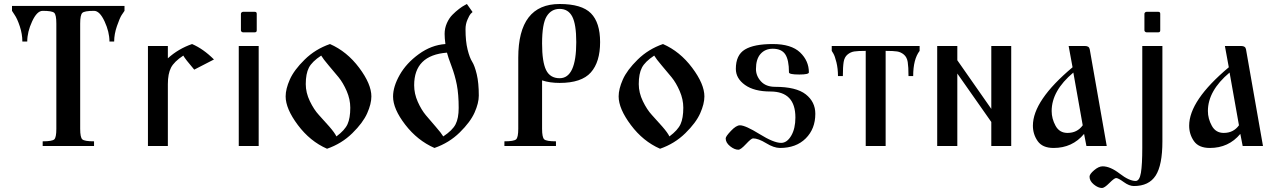

<svg xmlns="http://www.w3.org/2000/svg" viewBox="-20 -730 6379 960"><path d="M40 -675.8V-700.2H602.5V-675.8Q596.7 -668 587.9 -654.3Q579.1 -640.6 564.9 -600.1Q550.8 -559.6 550.8 -522.5H527.3Q527.3 -570.3 502.9 -623Q478.5 -675.8 450.2 -675.8Q402.3 -675.8 391.6 -665.5Q380.9 -655.3 380.9 -612.3V-85.9Q380.9 -43 391.6 -33.2Q402.3 -23.4 450.2 -23.4V0H193.4V-23.4Q241.2 -23.4 251.5 -33.2Q261.7 -43 261.7 -85.9V-612.3Q261.7 -656.2 251 -666Q240.2 -675.8 193.4 -675.8Q165 -675.8 140.6 -623Q116.2 -570.3 116.2 -522.5H91.8Q91.8 -559.6 79.1 -598.1Q66.4 -636.7 52.7 -656.2Z M719.7 0V-500H819.3V-438.5Q872.1 -486.3 940.4 -509.8Q997.1 -485.4 1049.8 -432.6L951.2 -381.8Q905.3 -435.5 896.5 -452.1Q850.6 -421.9 835 -391.6Q819.3 -361.3 819.3 -309.6V0Z M1173.8 0V-500H1273.4V0ZM1184.6 -578.1V-661.1Q1184.6 -665 1188 -668Q1191.4 -670.9 1195.3 -670.9H1253.9Q1263.7 -670.9 1263.7 -661.1V-578.1Q1263.7 -568.4 1253.9 -568.4H1195.3Q1191.4 -568.4 1188 -571.3Q1184.6 -574.2 1184.6 -578.1Z M1408.2 -248Q1408.2 -285.2 1429.2 -332.5Q1450.2 -379.9 1503.4 -432.1Q1556.6 -484.4 1629.9 -509.8Q1714.8 -472.7 1775.9 -391.1Q1836.9 -309.6 1836.9 -248Q1836.9 -210.9 1815.9 -163.6Q1794.9 -116.2 1741.7 -64Q1688.5 -11.7 1615.2 13.7Q1530.3 -23.4 1469.2 -105Q1408.2 -186.5 1408.2 -248ZM1508.8 -309.6Q1508.8 -266.6 1529.3 -224.1Q1549.8 -181.6 1574.7 -154.8Q1599.6 -127.9 1626.5 -97.2Q1653.3 -66.4 1662.1 -47.9Q1704.1 -79.1 1717.8 -109.4Q1731.4 -139.6 1731.4 -191.4Q1731.4 -233.4 1713.4 -274.9Q1695.3 -316.4 1672.9 -343.8Q1650.4 -371.1 1623 -403.3Q1595.7 -435.5 1585.9 -452.1Q1540 -421.9 1524.4 -391.6Q1508.8 -361.3 1508.8 -309.6Z M1945.3 -247.1Q1945.3 -296.9 1978.5 -355.5Q2011.7 -414.1 2074.2 -459.5Q2136.7 -504.9 2207 -509.8Q2203.1 -539.1 2203.1 -560.5Q2203.1 -588.9 2214.4 -614.3Q2225.6 -639.6 2242.2 -656.2Q2258.8 -672.9 2275.4 -685.5Q2292 -698.2 2303.7 -704.1L2314.5 -710L2342.8 -669.9Q2338.9 -667 2333 -660.6Q2327.1 -654.3 2317.4 -631.8Q2307.6 -609.4 2307.6 -584Q2307.6 -523.4 2317.9 -482.4Q2328.1 -441.4 2340.8 -421.4Q2353.5 -401.4 2363.8 -358.4Q2374 -315.4 2374 -252Q2374 -214.8 2353 -167.5Q2332 -120.1 2278.8 -67.9Q2225.6 -15.6 2152.3 9.8Q2067.4 -27.3 2006.3 -106.4Q1945.3 -185.5 1945.3 -247.1ZM2050.8 -303.7Q2050.8 -261.7 2068.8 -221.2Q2086.9 -180.7 2109.4 -153.8Q2131.8 -127 2159.2 -95.7Q2186.5 -64.5 2196.3 -47.9Q2242.2 -78.1 2257.8 -108.4Q2273.4 -138.7 2273.4 -190.4Q2273.4 -257.8 2264.2 -305.7Q2254.9 -353.5 2237.3 -399.9Q2219.7 -446.3 2214.8 -466.8Q2050.8 -454.1 2050.8 -303.7Z M2502 0V-23.4Q2549.8 -23.4 2560.5 -33.2Q2571.3 -43 2571.3 -85.9V-441.4Q2571.3 -710 2778.3 -710Q2888.7 -710 2934.6 -663.6Q2980.5 -617.2 2980.5 -519.5Q2980.5 -419.9 2934.1 -367.7Q2887.7 -315.4 2778.3 -315.4Q2728.5 -315.4 2690.4 -328.1V-85.9Q2690.4 -43 2701.2 -33.2Q2711.9 -23.4 2759.8 -23.4V0ZM2690.4 -512.7Q2690.4 -420.9 2710.4 -379.9Q2730.5 -338.9 2778.3 -338.9Q2861.3 -338.9 2861.3 -519.5Q2861.3 -608.4 2841.3 -647Q2821.3 -685.5 2778.3 -685.5Q2736.3 -685.5 2713.4 -648.4Q2690.4 -611.3 2690.4 -512.7Z M3073.2 -248Q3073.2 -285.2 3094.2 -332.5Q3115.2 -379.9 3168.5 -432.1Q3221.7 -484.4 3294.9 -509.8Q3379.9 -472.7 3440.9 -391.1Q3502 -309.6 3502 -248Q3502 -210.9 3481 -163.6Q3460 -116.2 3406.7 -64Q3353.5 -11.7 3280.3 13.7Q3195.3 -23.4 3134.3 -105Q3073.2 -186.5 3073.2 -248ZM3173.8 -309.6Q3173.8 -266.6 3194.3 -224.1Q3214.8 -181.6 3239.7 -154.8Q3264.6 -127.9 3291.5 -97.2Q3318.4 -66.4 3327.1 -47.9Q3369.1 -79.1 3382.8 -109.4Q3396.5 -139.6 3396.5 -191.4Q3396.5 -233.4 3378.4 -274.9Q3360.4 -316.4 3337.9 -343.8Q3315.4 -371.1 3288.1 -403.3Q3260.7 -435.5 3251 -452.1Q3205.1 -421.9 3189.5 -391.6Q3173.8 -361.3 3173.8 -309.6Z M3608.4 -38.1Q3608.4 -47.9 3634.8 -75.7Q3661.1 -103.5 3679.7 -103.5Q3707 -103.5 3777.8 -59.6Q3848.6 -15.6 3885.7 -15.6Q3915 -15.6 3936 -51.3Q3957 -86.9 3957 -142.6Q3957 -272.5 3832 -272.5Q3751 -272.5 3705.1 -305.2Q3659.2 -337.9 3659.2 -385.7Q3659.2 -455.1 3704.6 -482.4Q3750 -509.8 3843.8 -509.8Q3936.5 -509.8 3980.5 -467.8Q4024.4 -425.8 4024.4 -368.2Q4024.4 -357.4 3976.6 -357.4Q3924.8 -357.4 3924.8 -368.2Q3924.8 -430.7 3906.2 -458.5Q3887.7 -486.3 3843.8 -486.3Q3805.7 -486.3 3782.7 -460.4Q3759.8 -434.6 3759.8 -384.8Q3759.8 -350.6 3784.7 -323.2Q3809.6 -295.9 3855.5 -295.9Q3960.9 -295.9 4008.8 -258.3Q4056.6 -220.7 4056.6 -161.1Q4056.6 -85.9 4008.8 -38.1Q3960.9 9.8 3879.9 9.8Q3849.6 9.8 3810.5 -14.2Q3771.5 -38.1 3745.1 -38.1Q3736.3 -38.1 3710 -9.8Q3683.6 18.6 3671.9 18.6Q3652.3 18.6 3630.4 1Q3608.4 -16.6 3608.4 -38.1Z M4138.7 -475.6V-500H4578.1V-475.6Q4545.9 -433.6 4545.9 -349.6H4522.5Q4522.5 -395.5 4518.6 -419.9Q4514.6 -444.3 4499.5 -457Q4484.4 -469.7 4465.8 -472.7Q4447.3 -475.6 4408.2 -475.6V0H4308.6V-475.6Q4269.5 -475.6 4251 -472.7Q4232.4 -469.7 4217.3 -457Q4202.1 -444.3 4198.2 -419.9Q4194.3 -395.5 4194.3 -349.6H4169.9Q4169.9 -386.7 4162.1 -418.5Q4154.3 -450.2 4146.5 -462.9Z M4666 0V-500H4766.6V-428.7L4936.5 -185.5V-500H5036.1V0H4936.5V-120.1L4766.6 -362.3V0Z M5144.5 -101.6Q5144.5 -227.5 5342.8 -393.6L5323.2 -500H5405.3Q5425.8 -500 5428.7 -483.4L5513.7 0H5412.1L5400.4 -60.5Q5341.8 9.8 5248 9.8Q5192.4 9.8 5168.5 -24.4Q5144.5 -58.6 5144.5 -101.6ZM5238.3 -174.8Q5238.3 -136.7 5257.8 -101.1Q5277.3 -65.4 5317.4 -65.4Q5366.2 -65.4 5393.6 -103.5L5346.7 -367.2Q5238.3 -276.4 5238.3 -174.8Z M5427.7 153.3Q5427.7 140.6 5450.7 121.1Q5473.6 101.6 5493.2 101.6Q5531.2 101.6 5578.6 138.2Q5626 174.8 5658.2 174.8Q5677.7 174.8 5684.6 133.8Q5691.4 92.8 5691.4 8.8V-500H5792V-23.4Q5792 95.7 5758.3 147.9Q5724.6 200.2 5649.4 200.2Q5626 200.2 5598.6 180.2Q5571.3 160.2 5560.5 160.2Q5551.8 160.2 5526.9 185.1Q5502 210 5490.2 210Q5470.7 210 5449.2 192.4Q5427.7 174.8 5427.7 153.3ZM5702.1 -578.1V-661.1Q5702.1 -665 5705.6 -668Q5709 -670.9 5712.9 -670.9H5771.5Q5781.2 -670.9 5781.2 -661.1V-578.1Q5781.2 -568.4 5771.5 -568.4H5712.9Q5709 -568.4 5705.6 -571.3Q5702.1 -574.2 5702.1 -578.1Z M5925.8 -101.6Q5925.8 -227.5 6124 -393.6L6104.5 -500H6186.5Q6207 -500 6210 -483.4L6294.9 0H6193.4L6181.6 -60.5Q6123 9.8 6029.3 9.8Q5973.6 9.8 5949.7 -24.4Q5925.8 -58.6 5925.8 -101.6ZM6019.5 -174.8Q6019.5 -136.7 6039.1 -101.1Q6058.6 -65.4 6098.6 -65.4Q6147.5 -65.4 6174.8 -103.5L6127.9 -367.2Q6019.5 -276.4 6019.5 -174.8Z"/></svg>

Font: TriodPostnaja
Style: Medium
Weight: 500
Version: 20110805